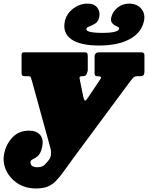

<svg xmlns="http://www.w3.org/2000/svg" viewBox="-47 -1046 837 1086"><path d="M683 -1025.5Q728.5 -1025.5 752.5 -996.2Q776.5 -967 767 -925.5Q752.5 -860 685.8 -824.2Q619 -788.5 513 -788.5Q406.5 -788.5 356 -824.2Q305.5 -860 320 -926.5Q329 -967.5 366 -996.5Q403 -1025.5 448.5 -1025.5Q486 -1025.5 503.5 -1002.5Q521 -979.5 514 -948Q508.5 -923.5 491.5 -912.8Q474.5 -902 459 -896.8Q443.5 -891.5 441.5 -883.5Q436.5 -860 533 -860Q621.5 -860 627 -883.5Q628.5 -889.5 620.5 -893.5Q612.5 -897.5 602 -903Q591.5 -908.5 585 -919Q578.5 -929.5 582.5 -948Q589.5 -979.5 617.5 -1002.5Q645.5 -1025.5 683 -1025.5ZM-23 -179Q-11.5 -232.5 24.5 -269.8Q60.5 -307 117.5 -307Q159 -307 180 -282.8Q201 -258.5 191 -213Q183.5 -179 168.5 -165.2Q153.5 -151.5 140.8 -146.2Q128 -141 126 -133Q123 -119 132.8 -109.5Q142.5 -100 163.5 -100Q191.5 -100 206 -114.5Q220.5 -129 230 -142Q240 -156 241.5 -173.5Q243 -191 239 -205.5L133.5 -589Q128.5 -604.5 126.8 -609.8Q125 -615 110 -615H95.5Q84.5 -615 79.8 -618.2Q75 -621.5 75 -632V-735Q75 -750 87 -750H432Q444 -750 446.8 -744Q449.5 -738 449.5 -725V-647.5Q446 -632.5 441.2 -623.8Q436.5 -615 422 -615H418.5Q410.5 -615 406 -612.5Q401.5 -610 403.5 -600L422.5 -506Q429.5 -472.5 436.2 -477Q443 -481.5 457 -503L520.5 -598Q527.5 -608 522.5 -611.5Q517.5 -615 505 -615H500.5Q488 -615 488 -633V-725Q488 -750 514.5 -750H753.5Q770 -750 770 -733V-640Q770 -615 749 -615H731Q714 -615 705.2 -605.2Q696.5 -595.5 688 -584L372.5 -158Q338 -111 314 -77.2Q290 -43.5 268.8 -22Q247.5 -0.5 221.5 9.8Q195.5 20 157 20Q96 20 51.5 -9.5Q7 -39 -13.2 -84.8Q-33.5 -130.5 -23 -179Z"/></svg>

Font: Besley* Condensed Fatface
Style: Italic
Weight: 900
Width: 3
Italic angle: -13°
Designer: Owen Earl
Foundry: indestructible type*
Version: Version 3.000; ttfautohint (v1.8.3)